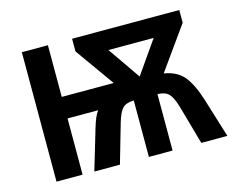

<svg xmlns="http://www.w3.org/2000/svg" viewBox="-81 -658 947 775"><g transform="rotate(-15 392.5 -270.5)"><path d="M724 -488 597 -310Q652 -301 680 -266.5Q708 -232 729 -165L780 0H671L625 -163Q613 -204 598 -219.5Q583 -235 551 -236V0H452V-236Q419 -235 404.5 -219.5Q390 -204 378 -163L331 0H224L274 -168Q288 -216 303 -235H175V0H66V-541H175V-325H392L276 -488V-541H724ZM406 -459 500 -323 595 -459Z"/></g></svg>

Font: Noto Sans Display Medium Narrow
Style: Regular
Weight: 500
Width: 4
Designer: Monotype Design team
Foundry: Monotype Imaging Inc.
Version: Version 1.000